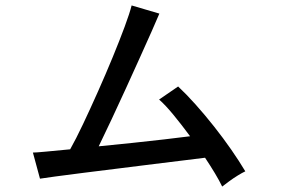

<svg xmlns="http://www.w3.org/2000/svg" viewBox="-20 -739 1040 706"><path d="M797 -53Q787 -74 770.5 -101.5Q754 -129 734 -159Q711 -156 661.5 -150Q612 -144 547.5 -136Q483 -128 415.5 -119.5Q348 -111 287 -103.5Q226 -96 183 -90Q140 -84 127 -82L101 -178Q112 -178 149 -181.5Q186 -185 238 -190Q259 -227 285.5 -283Q312 -339 340.5 -403Q369 -467 394.5 -529Q420 -591 438.5 -641Q457 -691 464 -719L566 -689Q557 -667 538 -624.5Q519 -582 494.5 -527.5Q470 -473 443 -414Q416 -355 390 -299.5Q364 -244 343 -201Q404 -207 466.5 -213.5Q529 -220 584.5 -226.5Q640 -233 679 -238Q648 -280 618 -316.5Q588 -353 565 -373L635 -421Q665 -393 699 -355Q733 -317 767 -274Q801 -231 830.5 -188.5Q860 -146 882 -109Q871 -104 854 -93.5Q837 -83 821.5 -71.5Q806 -60 797 -53Z"/></svg>

Font: Zen Kaku Gothic New Medium
Style: Regular
Weight: 500
Designer: Yoshimichi Ohira
Foundry: Positype
Version: Version 1.002